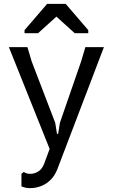

<svg xmlns="http://www.w3.org/2000/svg" viewBox="-20 -754 584 994"><path d="M103 136Q111 142 119.5 144Q128 146 136 146Q159 146 178.5 133.5Q198 121 208 95L237 17L26 -510H122L144 -436L266 -118L275 -61H281L290 -118L400 -436L422 -510H518L278 119Q264 156 241 178Q218 200 191 210Q164 220 136 220Q122 220 111.5 217.5Q101 215 91 211V146ZM224 -734H320L437 -598V-582H367L272 -668L177 -582H107V-598Z"/></svg>

Font: AR One Sans
Style: Regular
Weight: 400
Designer: Niteesh Yadav
Foundry: Niteesh Yadav
Version: Version 1.001;gftools[0.9.33]